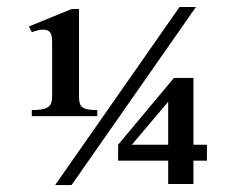

<svg xmlns="http://www.w3.org/2000/svg" viewBox="-20 -528 681 554"><path d="M538.1 -64.5V2.9H465.3V-64.5H320.8V-110.4L481.9 -303.2H538.1V-110.4H577.1V-64.5ZM186.5 5.9H139.2L498 -507.8H545.4ZM71.8 -192.9V-210.4Q87.9 -210.4 99.1 -212.2Q110.4 -213.9 117.4 -218.3Q124.5 -222.7 127.4 -230Q130.4 -237.3 130.4 -249V-403.8Q130.4 -411.1 129.9 -418Q129.4 -424.8 127 -430.4Q124.5 -436 119.1 -439.2Q113.8 -442.4 104 -442.4Q98.1 -442.4 90.1 -440.7Q82 -439 71.8 -435.1L63.5 -451.7L187 -502H208V-249Q208 -237.3 210.2 -230Q212.4 -222.7 218.3 -218.3Q224.1 -213.9 234.4 -212.2Q244.6 -210.4 260.7 -210.4V-192.9ZM465.3 -234.4 360.4 -110.4H465.3Z"/></svg>

Font: Scheherazade
Style: Bold
Weight: 700
Version: Version 2.100 (build 932/914)